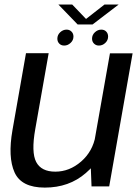

<svg xmlns="http://www.w3.org/2000/svg" viewBox="-20 -830 624 855"><path d="M387.6 0H466.3L570.5 -592.4H469.6L383.5 -105.1ZM196.7 -593H95.7L35.6 -251Q14.3 -130.1 44.8 -62.4Q75.3 5.4 179.4 5.4Q287.6 5.4 362 -59.3Q436.5 -124.1 449.2 -196.3L405.5 -226.3Q393.4 -156.1 341.4 -110.8Q289.5 -65.6 226.3 -65.6Q163.8 -65.6 141.2 -108.6Q118.6 -151.6 137 -254.9ZM266.1 -627.1Q281.6 -627.1 294.3 -638.9Q307.1 -650.7 307.1 -667.3Q307.1 -680.7 298.3 -689.4Q289.6 -698.1 276.5 -698.1Q260.7 -698.1 248 -686.3Q235.4 -674.5 235.4 -657.8Q235.4 -644.5 243.9 -635.8Q252.3 -627.1 266.1 -627.1ZM420.5 -627.1Q436.6 -627.1 449 -638.9Q461.4 -650.7 461.4 -667.3Q461.4 -680.7 453 -689.4Q444.7 -698.1 430.9 -698.1Q415.3 -698.1 402.6 -686.3Q389.9 -674.5 389.9 -657.8Q389.9 -644.5 398.7 -635.8Q407.4 -627.1 420.5 -627.1ZM325.6 -721.2H392.4L508.3 -809.8H445.3L363.1 -745.6L301.6 -809.8H240Z"/></svg>

Font: Anybody Thin
Style: Italic
Weight: 100
Italic angle: -10°
Designer: Tyler Finck
Foundry: Etcetera Type Company
Version: Version 1.114;gftools[0.9.25]